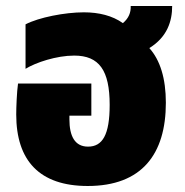

<svg xmlns="http://www.w3.org/2000/svg" viewBox="-20 -604 615 639"><path d="M272 15C452 15 532 -91 532 -262C532 -343 513 -404 477 -444C537 -481 553 -534 553 -584H415C416 -562 408 -543 389 -527C354 -552 309 -563 259 -563C196 -563 109 -546 65 -523V-375C99 -396 168 -419 227 -419C310 -419 345 -370 345 -255C345 -155 321 -116 273 -116C229 -116 211 -151 211 -207V-219H284V-326H40C36 -298 34 -247 34 -223C34 -70 111 15 272 15Z"/></svg>

Font: Noto Sans Thai SemCond Blk
Style: Regular
Weight: 900
Width: 4
Designer: Monotype Design Team
Foundry: Monotype Imaging Inc.
Version: Version 2.002